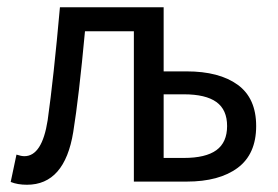

<svg xmlns="http://www.w3.org/2000/svg" viewBox="-20 -506 775 535"><path d="M55.2 8.8Q28.8 8.8 9.8 1L25.9 -75.2Q39.1 -70.8 47.9 -70.8Q97.2 -70.8 112.8 -170.9Q129.4 -288.6 147 -485.8H436V-307.1H500Q590.8 -307.1 642.3 -269.8Q693.8 -232.4 693.8 -154.8Q693.8 -76.7 642.3 -38.3Q590.8 0 500 0H353V-418.9H216.8Q199.7 -234.4 184.1 -138.2Q160.2 8.8 55.2 8.8ZM436 -65.9H492.2Q553.2 -65.9 583 -87.6Q612.8 -109.4 612.8 -154.8Q612.8 -200.2 583 -221.7Q553.2 -243.2 492.2 -243.2H436Z"/></svg>

Font: Source Sans Pro
Style: Regular
Weight: 400
Designer: Paul D. Hunt
Foundry: Adobe Systems Incorporated
Version: Version 3.006;hotconv 1.0.111;makeotfexe 2.5.65597